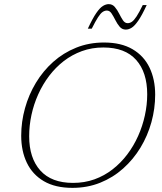

<svg xmlns="http://www.w3.org/2000/svg" viewBox="-20 -898 782 928"><path d="M121 -239.5Q121 -134 174.8 -74Q228.5 -14 333 -14Q388.5 -14 436.5 -31.2Q484.5 -48.5 524.2 -79.5Q564 -110.5 595 -151.5Q626 -192.5 647.5 -240.5Q669 -288.5 680.2 -340Q691.5 -391.5 691.5 -442.5Q691.5 -548.5 638 -608.5Q584.5 -668.5 479.5 -668.5Q424 -668.5 376 -651Q328 -633.5 288.2 -602.8Q248.5 -572 217.2 -530.8Q186 -489.5 164.5 -441.5Q143 -393.5 132 -342.2Q121 -291 121 -239.5ZM730 -440.5Q730 -373 711.8 -307.2Q693.5 -241.5 659 -184.5Q624.5 -127.5 575.2 -83.5Q526 -39.5 464.2 -14.8Q402.5 10 330 10Q247 10 192 -22.2Q137 -54.5 109.8 -111.2Q82.5 -168 82.5 -242Q82.5 -309.5 100.8 -375Q119 -440.5 153.5 -497.8Q188 -555 237 -598.8Q286 -642.5 348 -667.5Q410 -692.5 482.5 -692.5Q565.5 -692.5 620.5 -660.2Q675.5 -628 702.8 -571Q730 -514 730 -440.5ZM689 -873.5Q666 -823.5 648.2 -798Q630.5 -772.5 616.2 -763.8Q602 -755 588 -755Q570 -755 558.2 -769Q546.5 -783 537.5 -801Q528.5 -819 519.2 -833Q510 -847 496.5 -847Q486 -847 476 -840.2Q466 -833.5 453.8 -814.5Q441.5 -795.5 423.5 -759.5H404.5Q428 -810 445.5 -835.2Q463 -860.5 477.5 -869.2Q492 -878 505.5 -878Q523.5 -878 535.2 -864Q547 -850 556 -832Q565 -814 574.2 -800Q583.5 -786 597 -786Q607.5 -786 617.5 -792.8Q627.5 -799.5 640 -818.5Q652.5 -837.5 670 -873.5Z"/></svg>

Font: Newsreader ExtraLight
Style: Italic
Weight: 250
Italic angle: -17°
Designer: Hugues Gentile
Foundry: Production Type
Version: Version 1.003